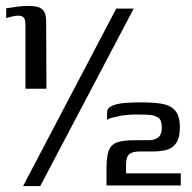

<svg xmlns="http://www.w3.org/2000/svg" viewBox="-20 -552 648 649"><path d="M66 -252V-467Q66 -485 60.5 -492Q55 -499 42 -499Q32 -499 22 -496.5Q12 -494 1 -491V-524Q20 -527 38.5 -529.5Q57 -532 77 -532Q111 -532 123.5 -520Q136 -508 136 -480L137 -252ZM432 -523 116 77H58L373 -523ZM340 75Q340 60 340 45.5Q340 31 340 17Q340 -24 348 -44Q356 -64 376.5 -71Q397 -78 435 -78Q449 -78 459 -78Q469 -78 483 -78Q501 -78 514 -87Q527 -96 527 -121Q527 -145 517 -152.5Q507 -160 493 -163Q481 -164 471.5 -164.5Q462 -165 446 -165Q427 -165 410.5 -163.5Q394 -162 385 -160Q379 -158 370 -156.5Q361 -155 353 -152.5Q345 -150 342 -146V-174Q342 -186 357 -193.5Q372 -201 398 -203.5Q424 -206 456 -206Q496 -206 525.5 -201.5Q555 -197 571.5 -179Q588 -161 588 -122Q588 -87 576 -69Q564 -51 543.5 -45.5Q523 -40 498 -40Q489 -40 478 -40Q467 -40 452 -40Q427 -40 416.5 -30.5Q406 -21 406 5V34H591V75Z"/></svg>

Font: Genos Thin Medium
Style: Regular
Weight: 500
Version: Version 1.010